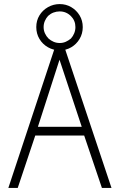

<svg xmlns="http://www.w3.org/2000/svg" viewBox="-20 -922 586 942"><path d="M273 -902Q242 -902 215.5 -887Q189 -872 173.5 -846.5Q158 -821 158 -789Q158 -757 173.5 -731Q189 -705 215.5 -690Q242 -675 273 -675Q304 -675 329.5 -690Q355 -705 370.5 -731Q386 -757 386 -789Q386 -821 370.5 -846.5Q355 -872 329.5 -887Q304 -902 273 -902ZM273 -866Q305 -866 328 -843Q350 -821 350 -789Q350 -773 344 -758.5Q338 -744 328 -733Q316 -723 302.5 -717Q289 -711 273 -711Q257 -711 243 -717Q229 -723 218 -733Q207 -744 200.5 -758.5Q194 -773 194 -789Q194 -805 200 -819Q206 -833 216 -844Q228 -855 242.5 -860.5Q257 -866 273 -866ZM527 0 293 -700H253L21 0H67L153 -257H393L480 0ZM166 -300 272 -629 381 -300Z"/></svg>

Font: Advent Pro Light
Style: Regular
Weight: 300
Version: Version 3.000